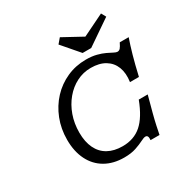

<svg xmlns="http://www.w3.org/2000/svg" viewBox="-173 -925 1078 1095"><g transform="rotate(-30 366.5 -378.0)"><path d="M338.7 11.3Q266.9 11.3 214.5 -19Q162.1 -49.2 133.9 -105.6Q105.6 -162.1 105.6 -238.7Q105.6 -311.3 130.2 -373.8Q154.8 -436.3 198.4 -483.1Q241.9 -529.8 300.4 -556Q358.9 -582.3 426.6 -582.3Q465.3 -582.3 495.2 -574.6Q525 -566.9 546.8 -556.5Q568.5 -546 583.1 -538.3Q597.6 -530.6 605.6 -530.6Q616.9 -530.6 624.6 -539.1Q632.3 -547.6 643.5 -571H702.4Q687.1 -527.4 671.8 -473.4Q656.5 -419.4 639.5 -345.2H580.6Q588.7 -400.8 573 -441.5Q557.3 -482.3 520.2 -504.8Q483.1 -527.4 426.6 -527.4Q376.6 -527.4 333.1 -505.2Q289.5 -483.1 256.5 -443.5Q223.4 -404 204.8 -352Q186.3 -300 186.3 -239.5Q186.3 -179 206.9 -136.3Q227.4 -93.5 266.9 -71.4Q306.5 -49.2 362.9 -49.2Q437.1 -49.2 487.1 -92.7Q537.1 -136.3 574.2 -233.9H633.1Q616.1 -171.8 604.8 -128.6Q593.5 -85.5 587.1 -55.2Q580.6 -25 575.8 0H516.9Q518.5 -16.9 514.5 -24.6Q510.5 -32.3 500.8 -32.3Q490.3 -32.3 469.4 -21.4Q448.4 -10.5 416.1 0.4Q383.9 11.3 338.7 11.3ZM633.1 -766.9 650 -736.3 486.3 -624.2H429.8L334.7 -734.7L362.1 -766.9L521.8 -679.8H454.8Z"/></g></svg>

Font: Playfair 5pt SemiExpanded Light
Style: Italic
Weight: 300
Width: 6
Italic angle: -15.6°
Designer: Claus Eggers Sørensen
Foundry: Claus Eggers Sørensen
Version: Version 2.203